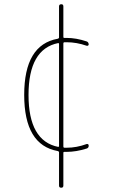

<svg xmlns="http://www.w3.org/2000/svg" viewBox="-20 -710 540 910"><path d="M255.9 -505.9Q115.2 -477.5 115.2 -259.8Q115.2 -42 255.9 -13.7Q259.8 -13.7 259.8 -17.6V-502Q259.8 -505.9 255.9 -505.9ZM253.9 5.9Q94.7 -22.5 94.7 -260.3Q94.7 -498 253.9 -526.4Q259.8 -528.3 259.8 -532.2V-679.7Q259.8 -689.5 270 -689.9Q280.3 -690.4 280.3 -679.7V-534.2Q280.3 -530.3 284.2 -530.3H295.9Q340.8 -530.3 390.6 -513.7Q399.4 -510.7 400.4 -500Q400.4 -496.1 397.5 -494.1Q394.5 -492.2 390.6 -493.2Q342.8 -509.8 295.9 -509.8H286.1Q280.3 -509.8 280.3 -503.9V-15.6Q280.3 -9.8 286.1 -9.8H295.9Q342.8 -9.8 390.6 -27.3Q394.5 -28.3 397.5 -26.4Q400.4 -24.4 400.4 -19.5Q400.4 -8.8 390.6 -5.9Q340.8 9.8 295.9 9.8H284.2Q280.3 9.8 280.3 13.7V169.9Q280.3 179.7 270 179.7Q259.8 179.7 259.8 169.9V11.7Q259.8 7.8 253.9 5.9Z"/></svg>

Font: Rounded-X Mgen+ 1mn thin
Style: Regular
Weight: 100
Designer: [Source Han Sans]
Ryoko NISHIZUKA  (kana & ideographs); Paul D. Hunt (Latin, Greek & Cyrillic); Wenlong ZHANG  (bopomofo
Version: Version 1.059.20150602